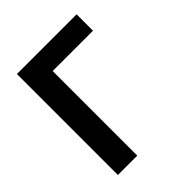

<svg xmlns="http://www.w3.org/2000/svg" viewBox="-198 -837 960 960"><g transform="rotate(-45 281.5 -357.0)"><path d="M80 0V-714H502V-598H217V0Z"/></g></svg>

Font: Noto Sans Mono SemiCondensed
Style: Bold
Weight: 700
Width: 4
Designer: Monotype Design Team
Foundry: Monotype Imaging Inc.
Version: Version 2.014